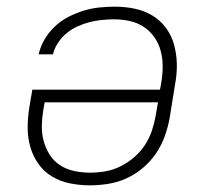

<svg xmlns="http://www.w3.org/2000/svg" viewBox="-20 -548 640 576"><path d="M249 8Q219 8 189.5 2Q160 -4 136 -18.5Q112 -33 95.5 -56Q79 -79 71 -107Q63 -135 63 -165Q63 -195 68 -226L77 -279H460L464 -301Q468 -325 468 -349Q468 -373 462 -395.5Q456 -418 443 -436.5Q430 -455 411 -467.5Q392 -480 369 -485Q346 -490 321 -490Q303 -490 284.5 -488Q266 -486 248.5 -481.5Q231 -477 213 -469Q195 -461 180 -448.5Q165 -436 154 -419.5Q143 -403 139 -385H96Q101 -408 113.5 -429.5Q126 -451 144.5 -468.5Q163 -486 185.5 -497.5Q208 -509 231 -516Q254 -523 277.5 -525.5Q301 -528 324 -528Q355 -528 384 -522Q413 -516 437 -501.5Q461 -487 478 -464Q495 -441 502.5 -413Q510 -385 510.5 -355Q511 -325 505 -294L489 -194Q484 -167 474.5 -140Q465 -113 448.5 -88.5Q432 -64 409 -44.5Q386 -25 359.5 -13Q333 -1 305 3.5Q277 8 249 8ZM250 -30Q273 -30 296 -34Q319 -38 340.5 -48.5Q362 -59 381.5 -75.5Q401 -92 414.5 -112.5Q428 -133 435.5 -155.5Q443 -178 447 -201L454 -241H114L110 -219Q106 -195 105.5 -171Q105 -147 111 -125Q117 -103 129 -84Q141 -65 160 -52.5Q179 -40 202.5 -35Q226 -30 250 -30Z"/></svg>

Font: Iosevka Aile Extralight
Style: Italic
Weight: 200
Italic angle: -9°
Designer: Belleve Invis
Foundry: Belleve Invis
Version: Version 31.1.0; ttfautohint (v1.8.4)